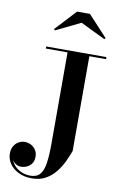

<svg xmlns="http://www.w3.org/2000/svg" viewBox="-107 -1043 714 1132"><g transform="rotate(10 249.5 -477.0)"><path d="M476.5 -750V-737.5H376.5V-170Q365 -138 348.2 -103Q331.5 -68 307 -37.8Q282.5 -7.5 248.2 11.5Q214 30.5 167 30.5Q121 30.5 86.8 13.5Q52.5 -3.5 33.5 -31.2Q14.5 -59 14.5 -91.5Q14.5 -117 25 -135.5Q35.5 -154 53 -164Q70.5 -174 91 -174Q108.5 -174 126 -165.5Q143.5 -157 155.2 -140Q167 -123 167 -98Q167 -74 155.8 -57.8Q144.5 -41.5 126.8 -33.5Q109 -25.5 88 -26Q72.5 -27 57.5 -37.5Q42.5 -48 38 -63.5Q44 -41 61 -22.8Q78 -4.5 102.5 6Q127 16.5 156 16.5Q193.5 16.5 213 -6Q232.5 -28.5 239.2 -74.5Q246 -120.5 246 -190V-737.5H116V-750ZM149.5 -852 143.5 -859 259.5 -984H336.5L452.5 -859L446 -852L297.5 -924Z"/></g></svg>

Font: Bodoni Moda 18pt SemiBold
Style: Regular
Weight: 600
Designer: Owen Earl
Foundry: indestructible type
Version: Version 2.005